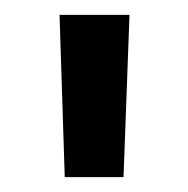

<svg xmlns="http://www.w3.org/2000/svg" viewBox="-20 -710 253 258"><path d="M146 -472H67L60 -690H154Z"/></svg>

Font: Exo 2.0 Semi Bold
Style: Regular
Weight: 600
Designer: Natanael Gama
Version: Version 1.001;PS 001.001;hotconv 1.0.70;makeotf.lib2.5.58329